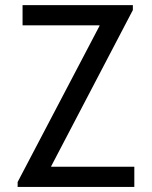

<svg xmlns="http://www.w3.org/2000/svg" viewBox="-20 -740 602 760"><path d="M49.8 0V-19.5L374 -637.7V-639.6H69.3V-719.7H505.9V-700.2L182.6 -82V-80.1H511.7V0Z"/></svg>

Font: Reddit Mono
Style: Regular
Weight: 400
Monospace: yes
Designer: Stephen Hutchings
Foundry: Reddit
Version: Version 1.014; ttfautohint (v1.8.4.7-5d5b)